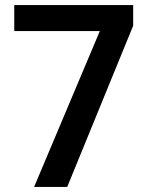

<svg xmlns="http://www.w3.org/2000/svg" viewBox="-20 -734 580 754"><path d="M114 0 372 -612H36V-714H503V-633L244 0Z"/></svg>

Font: Noto Sans Display Medium
Style: Regular
Weight: 500
Designer: Monotype Design Team
Foundry: Monotype Imaging Inc.
Version: Version 1.900